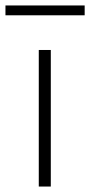

<svg xmlns="http://www.w3.org/2000/svg" viewBox="-49 -683 330 703"><path d="M137 0V-500H93V0ZM261 -627V-663H-29V-627Z"/></svg>

Font: Perun ExtraLight
Style: Regular
Weight: 200
Foundry: Copyright (c) Stefan Peev, Context Ltd, 2016
Version: Version 1.089